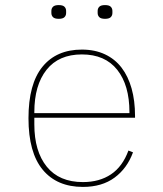

<svg xmlns="http://www.w3.org/2000/svg" viewBox="-20 -723 640 755"><path d="M306 12Q204 12 148 -55.5Q92 -123 92 -258Q92 -393 147 -460.5Q202 -528 302 -528Q353 -528 392.5 -509.5Q432 -491 458 -457Q484 -423 497.5 -375Q511 -327 511 -267V-260H115V-234Q115 -128 164 -67.5Q213 -7 306 -7Q371 -7 416.5 -37.5Q462 -68 485 -131L503 -124Q480 -61 430.5 -24.5Q381 12 306 12ZM302 -509Q211 -509 163 -448.5Q115 -388 115 -282V-278H489V-282Q489 -388 441 -448.5Q393 -509 302 -509ZM211 -649Q195 -649 188.5 -655.5Q182 -662 182 -672V-680Q182 -690 188.5 -696.5Q195 -703 211 -703Q227 -703 233.5 -696.5Q240 -690 240 -680V-672Q240 -662 233.5 -655.5Q227 -649 211 -649ZM393 -649Q377 -649 370.5 -655.5Q364 -662 364 -672V-680Q364 -690 370.5 -696.5Q377 -703 393 -703Q409 -703 415.5 -696.5Q422 -690 422 -680V-672Q422 -662 415.5 -655.5Q409 -649 393 -649Z"/></svg>

Font: IBM Plex Mono Thin
Style: Regular
Weight: 100
Monospace: yes
Designer: Mike Abbink, Paul van der Laan, Pieter van Rosmalen
Foundry: Bold Monday
Version: Version 2.3